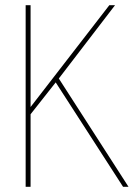

<svg xmlns="http://www.w3.org/2000/svg" viewBox="-20 -721 519 741"><path d="M476 0 207 -418 424 -701H402L98 -308V-701H79V0H98V-280L195 -403L455 0Z"/></svg>

Font: Advent Pro
Style: Thin
Weight: 100
Designer: Andreas Kalpakidis
Foundry: Andreas Kalpakidis
Version: Version 2.002 2007